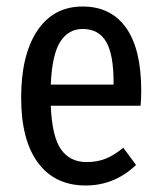

<svg xmlns="http://www.w3.org/2000/svg" viewBox="-20 -558 494 590"><path d="M412 -233H136Q140 -138 167.5 -99Q195 -60 246 -60Q279 -60 305 -70.5Q331 -81 359 -104L398 -51Q332 12 243 12Q149 12 97 -57.5Q45 -127 45 -258Q45 -389 94.5 -463.5Q144 -538 234 -538Q321 -538 367.5 -472.5Q414 -407 414 -279Q414 -257 412 -233ZM329 -305Q329 -391 306 -430Q283 -469 234 -469Q190 -469 165 -429.5Q140 -390 136 -298H329Z"/></svg>

Font: Fira Sans Extra Condensed
Style: Regular
Weight: 400
Width: 1
Designer: Carrois Corporate & Edenspiekermann AG
Foundry: Carrois Corporate GbR & Edenspiekermann AG
Version: Version 4.203